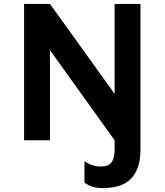

<svg xmlns="http://www.w3.org/2000/svg" viewBox="-20 -716 840 980"><path d="M697 -696V49Q697 143 651 193.5Q605 244 504 244Q478 244 456.5 238.5Q435 233 411 216V107Q452 134 494 134Q533 134 549 113Q565 92 565 49V0L235 -460V0H103V-696H235L565 -237V-696Z"/></svg>

Font: AmikoBold
Style: Bold
Weight: 700
Designer: Pablo Impallari, Rodrigo Fuenzalida, Andres Torresi
Foundry: Impallari Type
Version: Version 1.000; ttfautohint (v1.3)